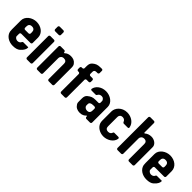

<svg xmlns="http://www.w3.org/2000/svg" viewBox="195 -1710 2758 2758"><g transform="rotate(45 1574.0 -330.5)"><path d="M43 -336V-155C43 -141 44 -126 46 -112C61 -40 134 6 217 6C270 6 307 -5 332 -27C356 -49 372 -68 379 -83C387 -98 392 -112 392 -127V-133C392 -136 390 -138 387 -138H288C283 -138 274 -130 273 -126C265 -107 247 -91 215 -91C190 -91 160 -112 160 -133V-182C160 -194 170 -204 182 -204H370C382 -204 392 -214 392 -226V-336C392 -421 314 -482 218 -482C131 -482 43 -420 43 -336ZM217 -388C259 -388 275 -363 275 -329V-304C275 -292 265 -282 253 -282H182C170 -282 160 -292 160 -304V-329C160 -362 173 -388 217 -388Z M502 0H575C587 0 597 -10 597 -22V-454C597 -466 587 -476 575 -476H502C490 -476 480 -466 480 -454V-22C480 -10 490 0 502 0ZM502 -573H575C587 -573 597 -583 597 -595V-645C597 -657 587 -667 575 -667H502C490 -667 480 -657 480 -645V-595C480 -583 490 -573 502 -573Z M1019 -435C996 -467 961 -482 915 -482C876 -482 845 -470 821 -447C816 -442 806 -445 806 -452V-454C806 -466 796 -476 784 -476H711C699 -476 689 -466 689 -454V-22C689 -10 699 0 711 0H784C796 0 806 -10 806 -22V-335C806 -359 826 -388 864 -388C901 -388 921 -370 921 -335V-22C921 -10 931 0 943 0H1016C1028 0 1038 -10 1038 -22V-370C1038 -388 1036 -418 1019 -435Z M1197 0H1270C1282 0 1292 -10 1292 -22V-378C1292 -390 1302 -400 1314 -400H1356C1368 -400 1378 -410 1378 -422V-454C1378 -466 1368 -476 1356 -476H1314C1302 -476 1292 -486 1292 -498V-542C1292 -567 1307 -579 1335 -579H1357C1368 -579 1378 -589 1378 -601V-647C1378 -658 1369 -667 1358 -667H1337C1270 -667 1246 -654 1209 -625C1186 -607 1175 -579 1175 -542V-498C1175 -486 1165 -476 1153 -476H1140C1128 -476 1118 -466 1118 -454V-422C1118 -410 1128 -400 1140 -400H1153C1165 -400 1175 -390 1175 -378V-22C1175 -10 1185 0 1197 0Z M1687 -31V-22C1687 -10 1697 0 1709 0H1782C1794 0 1804 -10 1804 -22V-341C1804 -422 1718 -482 1628 -482C1534 -482 1469 -424 1457 -362C1454 -348 1463 -341 1477 -341H1559C1564 -341 1572 -347 1574 -351C1581 -371 1601 -388 1633 -388C1649 -388 1661 -383 1669 -374C1688 -355 1687 -348 1687 -328V-308C1687 -296 1678 -287 1667 -287H1608C1549 -287 1525 -272 1486 -242C1464 -225 1455 -198 1455 -163V-109C1455 -90 1453 -71 1468 -50C1491 -13 1528 6 1579 6C1626 6 1657 -14 1677 -36C1681 -40 1687 -37 1687 -31ZM1643 -209H1665C1677 -209 1687 -199 1687 -187V-163C1687 -129 1684 -90 1632 -90C1599 -90 1572 -112 1572 -140V-164C1572 -195 1596 -209 1643 -209Z M2063 -90C2020 -90 2004 -111 2004 -146V-332C2004 -346 2006 -357 2012 -364C2020 -379 2035 -388 2061 -388C2089 -388 2110 -370 2117 -347C2119 -341 2128 -332 2134 -332H2213C2227 -332 2236 -337 2234 -351C2223 -427 2148 -482 2059 -482C1953 -482 1887 -401 1887 -332V-146C1887 -129 1889 -113 1894 -97C1915 -36 1983 6 2058 6C2142 6 2223 -48 2234 -121C2235 -135 2227 -143 2214 -143H2132C2126 -143 2119 -137 2118 -132C2113 -110 2094 -90 2063 -90Z M2551 -482C2511 -482 2478 -470 2452 -447C2447 -442 2437 -445 2437 -452V-645C2437 -657 2427 -667 2415 -667H2342C2330 -667 2320 -657 2320 -645V-22C2320 -10 2330 0 2342 0H2415C2427 0 2437 -10 2437 -22V-334C2437 -358 2458 -388 2496 -388C2535 -388 2552 -367 2552 -334V-22C2552 -10 2562 0 2574 0H2647C2659 0 2669 -10 2669 -22V-370C2669 -384 2669 -395 2667 -404C2656 -450 2604 -482 2551 -482Z M2757 -336V-155C2757 -141 2758 -126 2760 -112C2775 -40 2848 6 2931 6C2984 6 3021 -5 3046 -27C3070 -49 3086 -68 3093 -83C3101 -98 3106 -112 3106 -127V-133C3106 -136 3104 -138 3101 -138H3002C2997 -138 2988 -130 2987 -126C2979 -107 2961 -91 2929 -91C2904 -91 2874 -112 2874 -133V-182C2874 -194 2884 -204 2896 -204H3084C3096 -204 3106 -214 3106 -226V-336C3106 -421 3028 -482 2932 -482C2845 -482 2757 -420 2757 -336ZM2931 -388C2973 -388 2989 -363 2989 -329V-304C2989 -292 2979 -282 2967 -282H2896C2884 -282 2874 -292 2874 -304V-329C2874 -362 2887 -388 2931 -388Z"/></g></svg>

Font: DIN Rundschrift
Style: Breit
Weight: 400
Width: 7
Version: Version 1.027